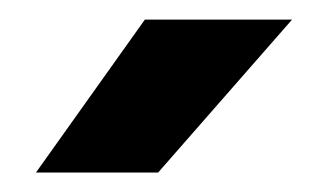

<svg xmlns="http://www.w3.org/2000/svg" viewBox="-20 -757 343 198"><path d="M129.4 -736.8H281.2L143.1 -579.1H17.1Z"/></svg>

Font: Selawik
Style: Bold
Weight: 700
Designer: Aaron Bell
Foundry: Microsoft Corporation
Version: Version 1.01